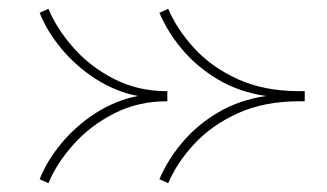

<svg xmlns="http://www.w3.org/2000/svg" viewBox="-20 -403 742 436"><path d="M660 -173Q580 -173 520.5 -146Q461 -119 421.5 -76.5Q382 -34 362 13L342 4Q360 -39 393.5 -79Q427 -119 475 -147.5Q523 -176 584 -185Q523 -194 475 -222.5Q427 -251 393.5 -291Q360 -331 342 -374L362 -383Q382 -336 421.5 -293Q461 -250 520.5 -223Q580 -196 660 -196H672V-173ZM358 -173Q293 -173 238.5 -145Q184 -117 146 -74Q108 -31 90 13L70 4Q86 -37 119 -77Q152 -117 197 -146Q242 -175 293 -185Q242 -195 197 -224Q152 -253 119 -293Q86 -333 70 -374L90 -383Q108 -339 146 -295.5Q184 -252 238.5 -224Q293 -196 358 -196H360V-173Z"/></svg>

Font: BhuTuka Expanded One
Style: Regular
Weight: 400
Designer: Erin McLaughlin
Version: Version 1.000; ttfautohint (v1.8.3)